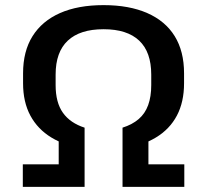

<svg xmlns="http://www.w3.org/2000/svg" viewBox="-20 -729 808 749"><path d="M310 -148Q234 -160 180.5 -192.5Q127 -225 98.5 -278Q70 -331 70 -404V-443Q70 -529 107 -588Q144 -647 214 -678Q284 -709 384 -709Q484 -709 554.5 -678Q625 -647 661.5 -588Q698 -529 698 -443V-404Q698 -331 670 -278Q642 -225 588 -192.5Q534 -160 458 -148V-231Q496 -243 521 -264.5Q546 -286 558 -319Q570 -352 570 -397V-438Q570 -526 523 -570.5Q476 -615 384 -615Q292 -615 244.5 -570.5Q197 -526 197 -438V-397Q197 -329 225.5 -289Q254 -249 310 -231ZM69 -88H209V-215H310V0H69ZM458 -215H559V-88H699V0H458Z"/></svg>

Font: Pathway Extreme 12pt SemiBold
Style: Regular
Weight: 600
Version: Version 1.001;gftools[0.9.26]